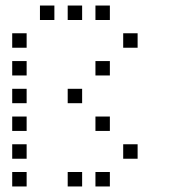

<svg xmlns="http://www.w3.org/2000/svg" viewBox="-20 -696 640 692"><path d="M125 -676Q124 -676 124 -676Q124 -676 124 -675V-625Q124 -624 124 -624Q124 -624 125 -624H175Q176 -624 176 -624Q176 -624 176 -625V-675Q176 -676 176 -676Q176 -676 175 -676ZM225 -676Q224 -676 224 -676Q224 -676 224 -675V-625Q224 -624 224 -624Q224 -624 225 -624H275Q276 -624 276 -624Q276 -624 276 -625V-675Q276 -676 276 -676Q276 -676 275 -676ZM325 -676Q324 -676 324 -676Q324 -676 324 -675V-625Q324 -624 324 -624Q324 -624 325 -624H375Q376 -624 376 -624Q376 -624 376 -625V-675Q376 -676 376 -676Q376 -676 375 -676ZM25 -576Q24 -576 24 -576Q24 -576 24 -575V-525Q24 -524 24 -524Q24 -524 25 -524H75Q76 -524 76 -524Q76 -524 76 -525V-575Q76 -576 76 -576Q76 -576 75 -576ZM425 -576Q424 -576 424 -576Q424 -576 424 -575V-525Q424 -524 424 -524Q424 -524 425 -524H475Q476 -524 476 -524Q476 -524 476 -525V-575Q476 -576 476 -576Q476 -576 475 -576ZM25 -476Q24 -476 24 -476Q24 -476 24 -475V-425Q24 -424 24 -424Q24 -424 25 -424H75Q76 -424 76 -424Q76 -424 76 -425V-475Q76 -476 76 -476Q76 -476 75 -476ZM325 -476Q324 -476 324 -476Q324 -476 324 -475V-425Q324 -424 324 -424Q324 -424 325 -424H375Q376 -424 376 -424Q376 -424 376 -425V-475Q376 -476 376 -476Q376 -476 375 -476ZM25 -376Q24 -376 24 -376Q24 -376 24 -375V-325Q24 -324 24 -324Q24 -324 25 -324H75Q76 -324 76 -324Q76 -324 76 -325V-375Q76 -376 76 -376Q76 -376 75 -376ZM225 -376Q224 -376 224 -376Q224 -376 224 -375V-325Q224 -324 224 -324Q224 -324 225 -324H275Q276 -324 276 -324Q276 -324 276 -325V-375Q276 -376 276 -376Q276 -376 275 -376ZM25 -276Q24 -276 24 -276Q24 -276 24 -275V-225Q24 -224 24 -224Q24 -224 25 -224H75Q76 -224 76 -224Q76 -224 76 -225V-275Q76 -276 76 -276Q76 -276 75 -276ZM325 -276Q324 -276 324 -276Q324 -276 324 -275V-225Q324 -224 324 -224Q324 -224 325 -224H375Q376 -224 376 -224Q376 -224 376 -225V-275Q376 -276 376 -276Q376 -276 375 -276ZM25 -176Q24 -176 24 -176Q24 -176 24 -175V-125Q24 -124 24 -124Q24 -124 25 -124H75Q76 -124 76 -124Q76 -124 76 -125V-175Q76 -176 76 -176Q76 -176 75 -176ZM425 -176Q424 -176 424 -176Q424 -176 424 -175V-125Q424 -124 424 -124Q424 -124 425 -124H475Q476 -124 476 -124Q476 -124 476 -125V-175Q476 -176 476 -176Q476 -176 475 -176ZM25 -76Q24 -76 24 -76Q24 -76 24 -75V-25Q24 -24 24 -24Q24 -24 25 -24H75Q76 -24 76 -24Q76 -24 76 -25V-75Q76 -76 76 -76Q76 -76 75 -76ZM225 -76Q224 -76 224 -76Q224 -76 224 -75V-25Q224 -24 224 -24Q224 -24 225 -24H275Q276 -24 276 -24Q276 -24 276 -25V-75Q276 -76 276 -76Q276 -76 275 -76ZM325 -76Q324 -76 324 -76Q324 -76 324 -75V-25Q324 -24 324 -24Q324 -24 325 -24H375Q376 -24 376 -24Q376 -24 376 -25V-75Q376 -76 376 -76Q376 -76 375 -76Z"/></svg>

Font: Doto
Style: Regular
Weight: 400
Monospace: yes
Version: Version 1.000